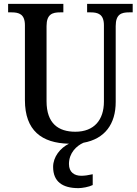

<svg xmlns="http://www.w3.org/2000/svg" viewBox="-20 -734 711 994"><path d="M386 240C405 240 440 234 460 224V168C438 173 418 176 401 176C365 176 337 158 337 115C337 58 376 21 412 5C523 -15 579 -92 579 -206V-599C579 -661 609 -670 648 -670H667V-714H431V-670H449C487 -670 518 -661 518 -603V-208C518 -114 468 -52 370 -52C282 -52 221 -95 221 -210V-599C221 -661 252 -670 291 -670H308V-714H22V-670H40C78 -670 109 -661 109 -603V-216C109 -58 196 7 337 10C292 32 255 78 255 130C255 206 303 240 386 240Z"/></svg>

Font: Noto Serif Tamil SemiCondensed Medium
Style: Regular
Weight: 500
Width: 4
Designer: Indian Type Foundry, Tom Grace, and the Monotype Design Team
Foundry: Monotype Imaging Inc.
Version: Version 2.004